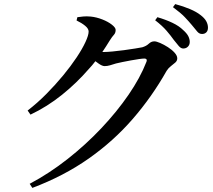

<svg xmlns="http://www.w3.org/2000/svg" viewBox="-20 -851 1040 938"><path d="M115 -311Q163 -348 207 -392.5Q251 -437 288.5 -482.5Q326 -528 354 -570Q382 -612 397.5 -645.5Q413 -679 413 -697Q413 -711 396 -725Q379 -739 354 -751L358 -767Q372 -769 387.5 -770.5Q403 -772 424 -770Q452 -767 480 -756Q508 -745 526.5 -730.5Q545 -716 545 -705Q545 -690 536.5 -681Q528 -672 516 -653Q499 -625 480 -597Q484 -597 489 -597Q503 -597 530 -599.5Q557 -602 586.5 -606Q616 -610 640.5 -614Q665 -618 675 -620Q695 -626 707 -637.5Q719 -649 734 -649Q744 -649 762.5 -641Q781 -633 800.5 -620.5Q820 -608 833 -593.5Q846 -579 846 -566Q846 -554 836.5 -545.5Q827 -537 815 -528Q803 -519 794 -505Q723 -379 629 -270.5Q535 -162 413.5 -76.5Q292 9 138 67L125 47Q221 -4 310 -74Q399 -144 475 -224.5Q551 -305 608 -388Q665 -471 695 -548Q699 -557 695 -562Q692 -565 685 -565Q677 -565 659.5 -562.5Q642 -560 620 -556Q598 -552 578.5 -548Q559 -544 547 -541Q531 -536 517.5 -532Q504 -528 491 -528Q479 -528 461 -541Q454 -546 446 -552Q431 -532 413 -513Q354 -445 282.5 -387.5Q211 -330 129 -291ZM829 -656Q815 -676 794 -700.5Q773 -725 738 -752L749 -767Q790 -755 822.5 -739.5Q855 -724 875 -704Q893 -688 900 -674Q907 -660 907 -646Q907 -632 898 -623Q889 -614 875 -614Q864 -614 853.5 -626Q843 -638 829 -656ZM917 -729Q902 -747 882.5 -767.5Q863 -788 825 -816L836 -831Q877 -820 908.5 -806.5Q940 -793 959 -778Q979 -763 987.5 -747.5Q996 -732 996 -716Q996 -701 988 -693Q980 -685 967 -685Q953 -685 943 -697.5Q933 -710 917 -729Z"/></svg>

Font: Early Summer Mincho SemiBold
Style: Regular
Weight: 600
Designer: GuiWonder
Version: Version 1.002